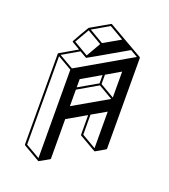

<svg xmlns="http://www.w3.org/2000/svg" viewBox="-171 -1026 1074 1223"><g transform="rotate(20 366.0 -415.0)"><path d="M301.8 -449.7 430.2 -523.4 429.7 -579.6 301.8 -505.4ZM302.2 -322.3 533.7 -455.6 436.5 -512.2 301.8 -434.1ZM540 -467.3 539.6 -643.1 443.4 -586.9V-523.4ZM233.4 75.2Q231.4 75.2 231.4 74.7L230.5 74.2L120.1 10.3Q117.2 8.3 116.7 4.9L115.2 -609.9Q115.7 -612.8 118.7 -614.7L233.4 -681.2L181.2 -711.9Q177.7 -713.9 177.7 -717.3Q177.7 -718.8 210 -775.4L243.2 -831.5Q243.7 -831.5 306.9 -868.2Q370.1 -904.8 371.1 -904.8V-905.3H373.5L376 -904.3Q438 -869.1 500 -833L613.3 -768.1V-767.6H613.8V-767.1H614.3L615.2 -763.2Q615.7 -763.2 615.7 -762.7L617.2 -148.9Q617.2 -145.5 613.8 -143.1Q550.3 -106.4 549.6 -106.2Q548.8 -106 547.9 -106Q546.4 -106 544.9 -106.9L434.1 -170.9Q431.2 -172.9 431.2 -176.8L430.7 -308.6L302.2 -234.4L303.2 32.2Q303.2 36.1 299.8 38.1Q235.4 75.2 233.4 75.2ZM356.9 -769.5 469.7 -834.5 372.6 -891.1 260.3 -826.2ZM292 -662.6 348.1 -759.8 249.5 -816.9 193.4 -720.2ZM227.1 57.1 225.1 -541.5 128.4 -597.7 129.9 1ZM231.9 -552.7 595.7 -762.7 546.4 -791.5Q296.4 -647 294.4 -647L291.5 -647.5Q291.5 -647.9 291 -647.9L246.6 -673.8L134.8 -608.9ZM541 -124.5 540.5 -372.1 443.8 -316.4 444.3 -180.7Z"/></g></svg>

Font: 3D Isometric
Style: Bold
Weight: 700
Designer: GGBotNet
Foundry: GGBotNet
Version: 1.14